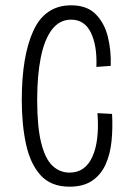

<svg xmlns="http://www.w3.org/2000/svg" viewBox="-20 -692 490 723"><path d="M242 11Q172 11 133 -32Q94 -75 78 -149Q62 -223 62 -315Q62 -482 106 -577Q150 -672 248 -672Q307 -672 340 -639Q373 -606 386 -554Q399 -502 397 -444L343 -440Q346 -521 322 -569.5Q298 -618 248 -618Q204 -618 175.5 -580.5Q147 -543 133.5 -475Q120 -407 120 -316Q120 -215 135 -154.5Q150 -94 177.5 -68Q205 -42 242 -42Q301 -42 328 -102Q355 -162 347 -266L402 -263Q405 -210 400 -160.5Q395 -111 377.5 -72.5Q360 -34 327 -11.5Q294 11 242 11Z"/></svg>

Font: Bricolage Grotesque 12pt Condensed ExtraLight
Style: Regular
Weight: 200
Width: 3
Designer: Mathieu Triay
Foundry: Atelier Triay
Version: Version 1.001; ttfautohint (v1.8.4.7-5d5b);gftools[0.9.33.de